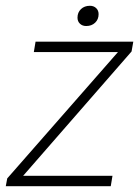

<svg xmlns="http://www.w3.org/2000/svg" viewBox="-32 -644 481 664"><path d="M-7 -27 376 -464H85L91 -500H429L423 -466L48 -36H357L351 0H-12ZM236 -583Q236 -601 248 -612.5Q260 -624 279 -624Q292 -624 300.5 -616Q309 -608 309 -595Q309 -577 297 -565.5Q285 -554 266 -554Q253 -554 244.5 -562Q236 -570 236 -583Z"/></svg>

Font: Sarabun Thin
Style: Italic
Weight: 250
Italic angle: -10°
Designer: Suppakit Chalermlarp | Katatrad Co.,Ltd.
Foundry: Cadson Demak Co.,Ltd.
Version: Version 1.000; ttfautohint (v1.6)